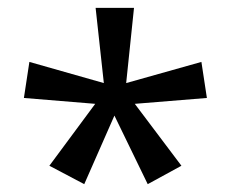

<svg xmlns="http://www.w3.org/2000/svg" viewBox="-20 -780 591 490"><path d="M322 -760H224L245 -568L55 -622L41 -530L223 -515L106 -357L195 -310L272 -485L357 -310L443 -357L324 -515L508 -530L494 -622L302 -568Z"/></svg>

Font: Noto Sans Sunuwar
Style: Regular
Weight: 400
Designer: Anshuman Pandey
Foundry: Jamra Patel LLC
Version: Version 1.000